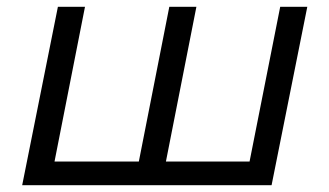

<svg xmlns="http://www.w3.org/2000/svg" viewBox="-20 -547 973 567"><path d="M141 -70H390L480 -527H560L470 -70H717L807.5 -527H887.5L782 0H45.5L151 -527H231Z"/></svg>

Font: Argentum Sans Light
Style: Italic
Weight: 300
Italic angle: -11.3°
Designer: Julieta Ulanovsky (font), Owen Earl (portions from Jones font), Cristiano Sobral (main changes and remaster)
Foundry: Julieta Ulanovsky (font), Owen Earl (portions from Jones font), Cristiano Sobral (main changes and remaster)
Version: Version 3.127